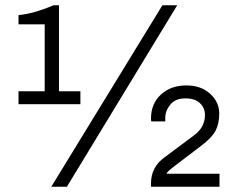

<svg xmlns="http://www.w3.org/2000/svg" viewBox="-20 -706 914 726"><path d="M203 -686V-361H284V-312H50V-361H149V-614H50V-649Q107 -654 182 -686ZM174 0 594 -686H650L233 0ZM685 -383Q740 -383 774.5 -351.5Q809 -320 809 -277Q809 -239 795.5 -212.5Q782 -186 741 -155L636 -75Q610 -55 610 -49H810V0H551V-13Q551 -74 602 -111L712 -193Q755 -224 755 -271Q755 -298 736 -316Q717 -334 681 -334Q643 -334 624 -310.5Q605 -287 605 -261V-247H552Q551 -250 551 -258Q551 -314 588.5 -348.5Q626 -383 685 -383Z"/></svg>

Font: Chivo
Style: Regular
Weight: 400
Designer: Hector Gatti
Foundry: Omnibus-Type
Version: Version 1.007;PS 001.007;hotconv 1.0.88;makeotf.lib2.5.64775